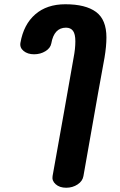

<svg xmlns="http://www.w3.org/2000/svg" viewBox="-20 -610 563 902"><path d="M227 217 281 -85 326 -340Q334 -381 334 -416Q334 -450 323 -465Q312 -480 290 -480Q234 -480 221 -406Q217 -384 193.5 -369.5Q170 -355 140 -355Q110 -355 91 -370.5Q72 -386 76 -409Q91 -495 145.5 -542.5Q200 -590 287 -590Q382 -590 431 -554Q480 -518 480 -434Q480 -393 471 -339L441 -174L372 217Q368 241 344.5 256.5Q321 272 291 272Q260 272 241.5 255.5Q223 239 227 217Z"/></svg>

Font: Mali
Style: Bold Italic
Weight: 700
Italic angle: -10°
Version: Version 1.000; ttfautohint (v1.6)